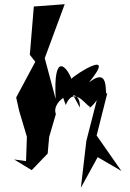

<svg xmlns="http://www.w3.org/2000/svg" viewBox="-20 -833 617 914"><path d="M307 -420C267 -444 264 -407 293 -333C338 -444 411 -291 409 -335C390 -284 468 -392 440 -353L391 -162L365 61L445 -85L558 -19L440 -188L491 -390C472 -364 511 -524 404 -441C537 -604 345 -484 320 -458C298 -515 233 -592 245 -362L193 -556L288 -813L141 -802L122 -572L148 -539L57 -369L71 -306L108 -182L104 -66L47 -74L131 -23L207 -102L214 -181L246 -290C220 -357 366 -439 360 -321Z"/></svg>

Font: Asimov Silicon
Style: Regular
Weight: 400
Designer: Google
Version: Version 2.000980; 2014